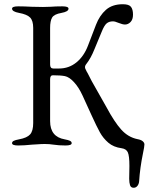

<svg xmlns="http://www.w3.org/2000/svg" viewBox="-20 -683 703 908"><path d="M591 162Q592 139 592 102Q592 54 584.5 37.5Q577 21 555 18Q517 13 492.5 -8Q468 -29 452.5 -57Q437 -85 412 -140L370 -232Q352 -271 329.5 -295Q307 -319 287 -323Q267 -327 230 -327Q217 -327 217 -308V-110Q217 -36 286 -24Q303 -21 311 -17Q319 -13 319 -6Q319 5 290 5Q258 5 232 1Q214 -2 192 -2Q175 -2 157.5 -0.5Q140 1 132 1Q94 5 66 5Q37 5 37 -6Q37 -13 45 -17Q53 -21 70 -24Q108 -31 122.5 -47.5Q137 -64 137 -101V-551Q137 -585 122.5 -600Q108 -615 70 -622Q37 -628 37 -642Q37 -653 66 -653Q94 -653 130 -651L183 -650L219 -651Q243 -653 275 -653Q304 -653 304 -642Q304 -628 271 -622Q236 -616 226.5 -600Q217 -584 217 -551V-378Q217 -359 232 -359H259Q306 -359 341.5 -388Q377 -417 396 -467L434 -566Q451 -610 481 -636.5Q511 -663 561 -663Q590 -663 599.5 -650.5Q609 -638 609 -614Q609 -591 597.5 -579Q586 -567 571 -567Q560 -567 540 -575Q524 -582 514 -582Q496 -582 484.5 -572.5Q473 -563 461 -533L427 -451Q410 -408 388 -380Q382 -373 382 -365Q382 -360 385 -355Q387 -350 389.5 -345.5Q392 -341 395 -336Q400 -325 414 -299L483 -177Q521 -106 553.5 -70Q586 -34 630 -25Q647 -22 655 -15Q663 -8 663 0Q663 10 656 43Q642 111 638 174Q637 187 630 196Q623 205 612 205Q599 205 595 193Q591 181 591 162Z"/></svg>

Font: EB Garamond
Style: Regular
Weight: 400
Designer: Georg Duffner and Octavio Pardo
Foundry: Georg Duffner
Version: Version 1.000; ttfautohint (v1.6)